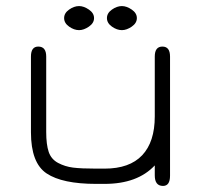

<svg xmlns="http://www.w3.org/2000/svg" viewBox="-20 -612 669 639"><path d="M328.1 -50.8Q411.1 -50.8 453.1 -95.2Q495.1 -139.6 495.1 -224.6V-423.8Q495.1 -457 520.5 -457Q545.9 -457 545.9 -423.8V-27.3Q545.9 6.8 522.5 6.8Q495.1 6.8 495.1 -28.3V-61.5Q437.5 0 328.1 0H299.8Q187.5 0 135.3 -34.7Q83 -69.3 83 -171.9V-423.8Q83 -457 107.4 -457Q133.8 -457 133.8 -423.8V-172.9Q133.8 -130.9 142.1 -106.4Q150.4 -82 173.3 -69.8Q196.3 -57.6 223.1 -54.2Q250 -50.8 299.8 -50.8ZM243.2 -591.8Q258.8 -591.8 275.9 -580.1Q293 -568.4 293 -551.8Q293 -535.2 275.9 -523.4Q258.8 -511.7 243.2 -511.7Q226.6 -511.7 210 -523.4Q193.4 -535.2 193.4 -551.8Q193.4 -568.4 210 -580.1Q226.6 -591.8 243.2 -591.8ZM385.7 -591.8Q401.4 -591.8 418.5 -580.1Q435.5 -568.4 435.5 -551.8Q435.5 -535.2 418.5 -523.4Q401.4 -511.7 385.7 -511.7Q369.1 -511.7 352.5 -523.4Q335.9 -535.2 335.9 -551.8Q335.9 -568.4 352.5 -580.1Q369.1 -591.8 385.7 -591.8Z"/></svg>

Font: Jura
Style: Book
Weight: 400
Version: Version 2.3